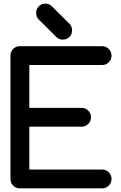

<svg xmlns="http://www.w3.org/2000/svg" viewBox="-20 -1035 665 1055"><path d="M541 -103.5Q562.5 -103.5 577.6 -88.4Q592.8 -73.2 592.8 -51.8Q592.8 -30.3 577.6 -15.1Q562.5 0 541 0H89.4Q78.1 0 68.8 -3.9Q59.6 -7.8 52.5 -14.9Q45.4 -22 41.5 -31.2Q37.6 -40.5 37.6 -51.8V-729.5Q37.6 -740.2 41.5 -749.8Q45.4 -759.3 52.5 -766.4Q59.6 -773.4 68.8 -777.3Q78.1 -781.2 89.4 -781.2H541Q562.5 -781.2 577.6 -766.1Q592.8 -751 592.8 -729.5Q592.8 -708 577.6 -692.9Q562.5 -677.7 541 -677.7H141.1V-442.4H428.2Q449.7 -442.4 464.8 -427.2Q480 -412.1 480 -390.6Q480 -369.1 464.8 -354Q449.7 -338.9 428.2 -338.9H141.1V-103.5ZM178.7 -963.9Q178.7 -985.4 193.1 -1000.2Q207.5 -1015.1 229.5 -1015.1Q250 -1015.1 265.6 -1000L363.3 -902.8Q376 -889.2 376 -868.2Q376 -846.2 361.6 -831.8Q347.2 -817.4 325.2 -817.4Q303.7 -817.4 290 -831.1L192.4 -928.2Q178.7 -941.9 178.7 -963.9Z"/></svg>

Font: Comfortaa
Style: Bold
Weight: 700
Designer: Johan Aakerlund
Foundry: Johan Aakerlund
Version: Version 2.001; ttfautohint (v1.4.1)